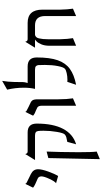

<svg xmlns="http://www.w3.org/2000/svg" viewBox="395 -1104 941 1771"><g transform="rotate(-90 865.5 -218.5)"><path d="M77 -353Q72 -355 51.5 -364.5Q31 -374 20 -384L55 -456Q58 -448 66.5 -443Q75 -438 119 -417Q134 -411 144 -405Q168 -393 179 -376.5Q190 -360 190 -337Q190 -304 168.5 -243.5Q147 -183 127 -153L61 -172Q77 -182 100.5 -232Q124 -282 124 -307Q124 -334 100 -343Z M347 35Q347 161 353 203L283 232L293 -243L353 -259Q351 -213 349 -129Q347 -45 347 35ZM355 -434H530Q611 -434 611 -350Q611 -199 562.5 -107Q514 -15 420 13L442 -68Q471 -73 485.5 -77.5Q500 -82 510 -91Q524 -103 534.5 -164.5Q545 -226 545 -287Q545 -322 542.5 -337.5Q540 -353 530.5 -359.5Q521 -366 499 -366H275L330 -456Q333 -444 338.5 -439Q344 -434 355 -434Z M789 -414Q813 -405 824 -391.5Q835 -378 835 -342V-151Q836 -104 837.5 -77Q839 -50 844 -16L776 13V-298Q776 -318 772 -328.5Q768 -339 759.5 -344.5Q751 -350 731 -358Q727 -359 707 -368Q689 -378 684 -384L719 -456Q721 -449 727.5 -445Q734 -441 747.5 -434.5Q761 -428 768 -424Q775 -420 789 -414Z M971 -394Q961 -370 957 -366H931Q942 -412 942 -468Q942 -548 924 -623L1005 -669Q996 -614 995 -562Q994 -510 994 -502V-478Q993 -459 987.5 -441.5Q982 -424 971 -394ZM949 -366 952 -434H1138Q1221 -434 1221 -350Q1221 -230 1195.5 -157Q1170 -84 1115.5 -44.5Q1061 -5 969 13L996 -68Q1002 -67 1015 -67Q1047 -67 1077 -74Q1107 -81 1116 -90Q1131 -102 1141.5 -155.5Q1152 -209 1152 -275Q1152 -320 1150.5 -335Q1149 -350 1140 -358Q1131 -366 1107 -366Z M1662 -298V-134Q1663 -97 1665 -71Q1667 -45 1671 -16L1603 13V-273Q1603 -366 1517 -366H1311L1366 -456Q1369 -444 1374.5 -439Q1380 -434 1391 -434H1540Q1662 -434 1662 -298ZM1392 -368H1431V-366Q1405 -363 1397 -329.5Q1389 -296 1389 -246V-134Q1390 -93 1392.5 -69Q1395 -45 1399 -16L1329 13V-232Q1329 -277 1342 -307.5Q1355 -338 1370.5 -353Q1386 -368 1392 -368Z"/></g></svg>

Font: BellefairVN
Style: Regular
Weight: 400
Designer: Nick Shinn, Liron Lavi Turkenic
Foundry: Shinntype
Version: Version 1.003